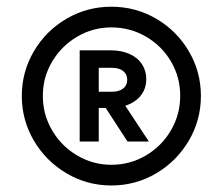

<svg xmlns="http://www.w3.org/2000/svg" viewBox="-20 -741 673 580"><path d="M45.9 -451.2Q45.9 -524.4 82.5 -586.4Q119.1 -648.4 181.2 -684.6Q243.2 -720.7 316.4 -720.7Q389.6 -720.7 451.7 -684.6Q513.7 -648.4 550.3 -586.4Q586.9 -524.4 586.9 -451.2Q586.9 -377.9 550.3 -315.9Q513.7 -253.9 451.7 -217.3Q389.6 -180.7 316.4 -180.7Q243.2 -180.7 181.2 -217.3Q119.1 -253.9 82.5 -315.9Q45.9 -377.9 45.9 -451.2ZM524.4 -451.2Q524.4 -507.8 496.6 -555.2Q468.8 -602.5 420.9 -630.4Q373 -658.2 316.4 -658.2Q260.7 -658.2 213.4 -630.4Q166 -602.5 137.7 -555.2Q109.4 -507.8 109.4 -451.2Q109.4 -395.5 137.2 -347.7Q165 -299.8 212.9 -271.5Q260.7 -243.2 316.4 -243.2Q373 -243.2 420.9 -271.5Q468.8 -299.8 496.6 -347.7Q524.4 -395.5 524.4 -451.2ZM220.7 -588.9H278.3V-313.5H220.7ZM277.3 -463.9H318.4Q339.8 -463.9 352.1 -473.6Q364.3 -483.4 364.3 -500Q364.3 -516.6 352.1 -526.4Q339.8 -536.1 318.4 -536.1H277.3V-588.9H315.4Q346.7 -588.9 371.1 -578.1Q395.5 -567.4 408.7 -547.4Q421.9 -527.3 421.9 -502Q421.9 -476.6 408.7 -457Q395.5 -437.5 371.1 -426.3Q346.7 -415 315.4 -415H277.3ZM285.2 -436.5H348.6L429.7 -313.5H365.2Z"/></svg>

Font: Wanted Sans Variable
Style: Regular
Weight: 400
Designer: Original Design by Kil Hyung-jin and Kang Hanbin, Wanted Lab, Inc; Hangeul from Source Han Sans by Jang Soo-young and Ka
Foundry: Wanted Lab, Inc.
Version: Version 1.003;Glyphs 3.2 (3227)